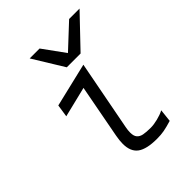

<svg xmlns="http://www.w3.org/2000/svg" viewBox="-224 -913 1048 1048"><g transform="rotate(-45 300.0 -389.0)"><path d="M218.5 -101Q218.5 -126.5 224.5 -158.5L283 -468.5L107 -425.5L118 -498L372 -558.5L294.5 -154Q290.5 -134 290.5 -115.5Q290.5 -89.5 301.5 -76.5Q312.5 -63.5 333.2 -59.2Q354 -55 390 -55Q412 -55 442.8 -62.5Q473.5 -70 496.5 -82L488.5 -8.5Q450 3 425.8 7.5Q401.5 12 370.5 12Q291 12 254.8 -14.2Q218.5 -40.5 218.5 -101ZM189 -790H265.5L357.5 -663L493.5 -790H574L404.5 -612.5H298Z"/></g></svg>

Font: JuliaMono Light
Style: Italic
Weight: 300
Italic angle: -9°
Monospace: yes
Designer: cormullion
Foundry: corm
Version: Version 0.054; ttfautohint (v1.8.4)